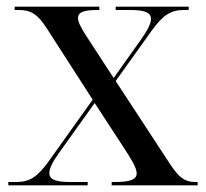

<svg xmlns="http://www.w3.org/2000/svg" viewBox="-20 -556 618 576"><path d="M5 0H243V-10H191C148 -10 128 -17 128 -37C128 -51 138 -71 159 -100L264 -247L352 -112C375 -77 390 -52 390 -36C390 -18 372 -10 325 -10H315V0H573V-10H565C535 -10 517 -23 490 -64L327 -313L435 -464C469 -511 492 -526 532 -526H546V-536H327V-526H370C413 -526 433 -519 433 -499C433 -485 422 -464 402 -436L321 -322L237 -451C223 -473 214 -490 214 -502C214 -519 231 -526 271 -526H278V-536H24V-526H37C73 -526 93 -513 119 -473L258 -257L126 -72C92 -25 69 -10 29 -10H5Z"/></svg>

Font: Noto Serif Display
Style: Regular
Weight: 400
Designer: Monotype Design Team
Foundry: Monotype Imaging Inc.
Version: Version 2.009